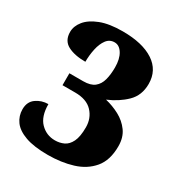

<svg xmlns="http://www.w3.org/2000/svg" viewBox="-173 -844 914 975"><g transform="rotate(30 284.5 -357.0)"><path d="M248 10Q166 10 116 -8Q66 -26 43.5 -57Q21 -88 21 -127Q21 -171 52 -193Q83 -215 122 -215Q122 -143 157 -107.5Q192 -72 242 -72Q270 -72 293.5 -83Q317 -94 331.5 -123.5Q346 -153 346 -208Q346 -261 312 -297.5Q278 -334 210 -334H136V-404H217Q260 -404 282.5 -422Q305 -440 313.5 -472Q322 -504 322 -545Q322 -595 303.5 -625Q285 -655 257 -655Q228 -655 210.5 -631.5Q193 -608 185 -571Q177 -534 177 -495Q113 -495 73.5 -516Q34 -537 34 -588Q34 -622 59 -653Q84 -684 135 -704Q186 -724 265 -724Q381 -724 446.5 -681Q512 -638 512 -558Q512 -491 469 -449Q426 -407 364 -381Q407 -371 446.5 -350Q486 -329 511.5 -294Q537 -259 537 -207Q537 -125 497 -77.5Q457 -30 391.5 -10Q326 10 248 10Z"/></g></svg>

Font: Noto Serif Devanagari Black
Style: Regular
Weight: 900
Designer: Universal Thirst, Indian Type Foundry and the Monotype Design Team
Foundry: Monotype Imaging Inc.
Version: Version 2.004; ttfautohint (v1.8.4.7-5d5b)